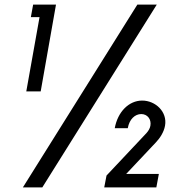

<svg xmlns="http://www.w3.org/2000/svg" viewBox="-20 -820 823 840"><path d="M666 -800H581L80 0H165ZM664 0 675 -59H532L662 -197C680 -216 697 -242 702 -270C713 -331 660 -380 602 -380C544 -380 495 -331 482 -259H539C546 -299 571 -321 598 -321C625 -321 643 -298 638 -270C636 -258 629 -247 621 -238L446 -52L436 0ZM158 -420 225 -800H125L115 -745H153L95 -420Z"/></svg>

Font: Gauge
Style: Italic
Weight: 400
Italic angle: -80°
Designer: Daniel Pimley
Foundry: Daniel Pimley
Version: Version 1.000;PS 001.001;hotconv 1.0.56